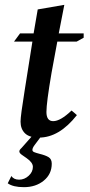

<svg xmlns="http://www.w3.org/2000/svg" viewBox="-20 -560 374 794"><path d="M12 198 27 168Q37 183 59 183Q81 183 98.5 167Q116 151 116 130Q116 112 90 94L70 80Q60 73 60 66Q60 60 69 52L115 0H153L123 40Q114 52 114 60Q114 66 121 69Q128 72 143 76Q168 82 181 90Q194 98 194 117Q194 160 161 187Q128 214 79 214Q34 214 12 198ZM65 -57Q65 -81 82 -186L114 -388H38L63 -422H119L136 -521L246 -540L223 -422H326V-404L297 -388H217L193 -258Q172 -135 172 -97Q172 -59 200 -59Q230 -59 276 -103L298 -84Q225 9 141 9Q101 9 83 -9Q65 -27 65 -57Z"/></svg>

Font: Unna Medium
Style: Italic
Weight: 500
Italic angle: -8.05°
Designer: Jorge de Buen Unna
Foundry: Omnibus-Type
Version: Version 2.008